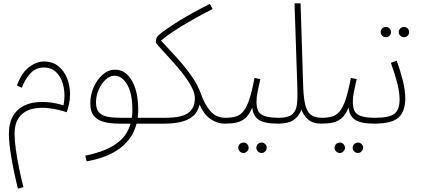

<svg xmlns="http://www.w3.org/2000/svg" viewBox="-20 -733 2517 1146"><path d="M87 393Q61 288 47 202.5Q33 117 33 67Q33 4 55 -36Q77 -76 113 -96.5Q149 -117 192.5 -122Q236 -127 279.5 -121.5Q323 -116 359 -104Q370 -161 360 -213Q350 -265 320 -297.5Q290 -330 241 -330Q193 -330 161 -294.5Q129 -259 110 -209L81 -223Q109 -299 153.5 -332.5Q198 -366 243 -366Q294 -366 328.5 -338Q363 -310 380.5 -265.5Q398 -221 398 -171Q398 -140 392 -112Q386 -84 378 -63Q328 -80 274 -87Q220 -94 173 -83Q126 -72 96.5 -36Q67 0 67 68Q67 104 74 155.5Q81 207 93 266.5Q105 326 120 384Z M497 230 489 196Q550 184 605.5 162Q661 140 701.5 102.5Q742 65 759 5H693Q643 5 603.5 -4.5Q564 -14 541.5 -40Q519 -66 519 -117Q519 -165 538.5 -211Q558 -257 592 -287Q626 -317 667 -317Q729 -317 767 -252Q805 -187 805 -75Q805 -52 802 -30H889Q908 -30 908 -13Q908 5 885 5H795Q773 93 698 150.5Q623 208 497 230ZM699 -30H767Q770 -53 770 -78Q770 -176 739 -228.5Q708 -281 663 -281Q635 -281 610 -257.5Q585 -234 569 -197.5Q553 -161 553 -122Q553 -81 571.5 -61.5Q590 -42 623 -36Q656 -30 699 -30Z M885 5 890 -30H967Q1063 -30 1103 -58.5Q1143 -87 1143 -146Q1143 -175 1126 -209Q1109 -243 1082.5 -278.5Q1056 -314 1026.5 -347.5Q997 -381 970.5 -409.5Q944 -438 927 -457Q910 -476 910 -482Q910 -508 926 -523Q975 -563 1054 -611.5Q1133 -660 1233 -710L1249 -679Q1154 -631 1072 -581.5Q990 -532 941 -491Q984 -444 1032 -392Q1080 -340 1120 -284Q1160 -228 1180 -171Q1202 -108 1236.5 -69Q1271 -30 1326 -30Q1344 -30 1344 -13Q1344 -6 1338 -0.5Q1332 5 1321 5Q1276 5 1236 -23Q1196 -51 1171 -108Q1161 -63 1130.5 -38.5Q1100 -14 1056.5 -4.5Q1013 5 962 5Z M1542 180Q1528 180 1519 170.5Q1510 161 1510 149Q1510 136 1519 127Q1528 118 1542 118Q1554 118 1563 127Q1572 136 1572 149Q1572 161 1563 170.5Q1554 180 1542 180ZM1434 180Q1420 180 1411 170.5Q1402 161 1402 149Q1402 136 1411 127Q1420 118 1434 118Q1446 118 1455 127Q1464 136 1464 149Q1464 161 1455 170.5Q1446 180 1434 180Z M1321 5 1326 -30Q1360 -30 1385.5 -37Q1411 -44 1431.5 -67.5Q1452 -91 1468 -139Q1484 -187 1499 -268L1534 -261Q1523 -212 1517 -183Q1511 -154 1511 -123Q1511 -95 1519.5 -74Q1528 -53 1556.5 -41.5Q1585 -30 1645 -30Q1655 -30 1659 -25Q1663 -20 1663 -13Q1663 -6 1657.5 -0.5Q1652 5 1640 5Q1557 5 1523 -19Q1489 -43 1486 -91Q1468 -49 1445 -28.5Q1422 -8 1391.5 -1.5Q1361 5 1321 5Z M1640 5 1645 -30Q1699 -30 1723 -49.5Q1747 -69 1752 -108.5Q1757 -148 1755 -205L1738 -713H1774L1790 -207Q1793 -137 1804.5 -98.5Q1816 -60 1839.5 -45Q1863 -30 1901 -30Q1919 -30 1919 -13Q1919 -6 1913 -0.5Q1907 5 1896 5Q1848 5 1819.5 -19.5Q1791 -44 1779 -79Q1765 -40 1733.5 -17.5Q1702 5 1640 5Z M2117 180Q2103 180 2094 170.5Q2085 161 2085 149Q2085 136 2094 127Q2103 118 2117 118Q2129 118 2138 127Q2147 136 2147 149Q2147 161 2138 170.5Q2129 180 2117 180ZM2009 180Q1995 180 1986 170.5Q1977 161 1977 149Q1977 136 1986 127Q1995 118 2009 118Q2021 118 2030 127Q2039 136 2039 149Q2039 161 2030 170.5Q2021 180 2009 180Z M1896 5 1901 -30Q1935 -30 1960.5 -37Q1986 -44 2006.5 -67.5Q2027 -91 2043 -139Q2059 -187 2074 -268L2109 -261Q2098 -212 2092 -183Q2086 -154 2086 -123Q2086 -95 2094.5 -74Q2103 -53 2131.5 -41.5Q2160 -30 2220 -30Q2230 -30 2234 -25Q2238 -20 2238 -13Q2238 -6 2232.5 -0.5Q2227 5 2215 5Q2132 5 2098 -19Q2064 -43 2061 -91Q2043 -49 2020 -28.5Q1997 -8 1966.5 -1.5Q1936 5 1896 5Z M2391 -511Q2378 -511 2369 -520Q2360 -529 2360 -541Q2360 -554 2369 -563Q2378 -572 2391 -572Q2404 -572 2413 -563Q2422 -554 2422 -541Q2422 -529 2413 -520Q2404 -511 2391 -511ZM2284 -511Q2270 -511 2261 -520Q2252 -529 2252 -541Q2252 -554 2261 -563Q2270 -572 2284 -572Q2296 -572 2305 -563Q2314 -554 2314 -541Q2314 -529 2305 -520Q2296 -511 2284 -511Z M2215 5 2220 -30Q2303 -30 2334 -54Q2365 -78 2365 -138Q2365 -183 2351 -237.5Q2337 -292 2313 -358L2348 -371Q2370 -310 2384.5 -251Q2399 -192 2399 -146Q2399 -69 2359.5 -32Q2320 5 2215 5Z"/></svg>

Font: Noto Sans Arabic SemCond ExtLt
Style: Regular
Weight: 200
Width: 4
Designer: Monotype Design Team, Nadine Chahine, Nizar Qandah and Khaled Hosny
Foundry: Monotype Imaging Inc.
Version: Version 2.012; ttfautohint (v1.8.4.7-5d5b)